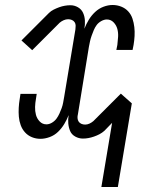

<svg xmlns="http://www.w3.org/2000/svg" viewBox="-20 -548 640 769"><path d="M386 201 429 -56 398 -24Q389 -16 378.5 -10.5Q368 -5 356.5 -1Q345 3 334 5Q323 7 312 7Q296 7 281.5 -1Q267 -9 261 -23Q255 -37 253.5 -53.5Q252 -70 255 -87Q248 -69 237.5 -51.5Q227 -34 212.5 -20Q198 -6 179 1Q160 8 142 8Q124 8 108 1.5Q92 -5 80.5 -17.5Q69 -30 63 -46.5Q57 -63 55.5 -80.5Q54 -98 55 -116Q56 -134 59 -152L62 -172H127L124 -152Q121 -136 120.5 -119.5Q120 -103 124 -88Q128 -73 139 -61.5Q150 -50 166 -50Q177 -50 188 -56.5Q199 -63 206 -72.5Q213 -82 218 -93Q223 -104 227 -115Q231 -126 233 -137.5Q235 -149 237 -160L282 -430Q283 -437 283 -445Q283 -453 279 -459Q275 -465 268 -468Q261 -471 253 -471Q244 -471 235 -467Q226 -463 219 -457L109 -347L66 -386L176 -496Q184 -504 195 -509.5Q206 -515 217 -519Q228 -523 239.5 -525Q251 -527 262 -527Q278 -527 292 -519Q306 -511 312.5 -497Q319 -483 320 -466.5Q321 -450 318 -433Q325 -451 335.5 -468.5Q346 -486 361 -500Q376 -514 394.5 -521Q413 -528 431 -528Q449 -528 465.5 -521.5Q482 -515 493.5 -502.5Q505 -490 510.5 -473.5Q516 -457 518 -439.5Q520 -422 519 -404Q518 -386 515 -368L511 -348H446L450 -368Q452 -384 453 -400.5Q454 -417 450 -432Q446 -447 435 -458.5Q424 -470 408 -470Q397 -470 385.5 -463.5Q374 -457 367 -447.5Q360 -438 355.5 -427Q351 -416 347 -405Q343 -394 340.5 -382.5Q338 -371 336 -360L292 -90Q290 -83 290.5 -75Q291 -67 295 -61Q299 -55 306 -52Q313 -49 321 -49Q330 -49 338.5 -53Q347 -57 354 -63L464 -173L508 -134L452 201Z"/></svg>

Font: Iosevka Etoile Light
Style: Italic
Weight: 300
Italic angle: -9°
Designer: Belleve Invis
Foundry: Belleve Invis
Version: Version 22.1.2; ttfautohint (v1.8.4)